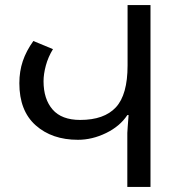

<svg xmlns="http://www.w3.org/2000/svg" viewBox="-20 -734 709 754"><path d="M480 0V-212Q480 -218 481.5 -236Q483 -254 485 -282H480Q451 -238 396.5 -211.5Q342 -185 286 -185Q184 -185 120 -242Q56 -299 56 -407Q56 -454 69.5 -494Q83 -534 111 -573L188 -541Q169 -510 160 -476.5Q151 -443 151 -415Q151 -345 186.5 -304Q222 -263 295 -263Q389 -263 435 -312.5Q481 -362 481 -477V-714H571V0Z"/></svg>

Font: Noto Sans Living
Style: Regular
Weight: 400
Designer: Monotype Design Team
Foundry: Monotype Imaging Inc.
Version: Version 2.013; ttfautohint (v1.8.4.7-5d5b)